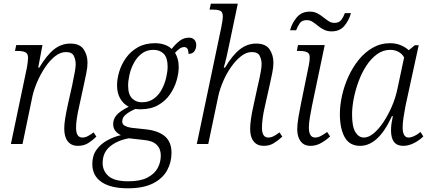

<svg xmlns="http://www.w3.org/2000/svg" viewBox="-20 -780 2325 1040"><path d="M402 10Q366 10 347 -14.5Q328 -39 328 -83Q328 -107 333 -138Q338 -169 347 -211L371 -318Q373 -330 377.5 -351Q382 -372 386 -394.5Q390 -417 390 -433Q390 -456 380 -477Q370 -498 337 -498Q307 -498 278 -475Q249 -452 224.5 -415.5Q200 -379 182 -337.5Q164 -296 156 -260L102 0H39L126 -415Q128 -428 130 -442.5Q132 -457 132 -466Q132 -490 117.5 -497Q103 -504 73 -504H61L68 -536H210L187 -414H193Q233 -481 272.5 -512.5Q312 -544 361 -544Q412 -544 433 -513Q454 -482 454 -440Q454 -414 447.5 -384Q441 -354 436 -329L408 -200Q401 -170 396.5 -141Q392 -112 392 -88Q392 -35 426 -35Q441 -35 455.5 -42.5Q470 -50 487 -63L502 -40Q482 -20 458 -5Q434 10 402 10Z M673 240Q580 240 530 206Q480 172 480 108Q480 63 502.5 31.5Q525 0 560.5 -19.5Q596 -39 635 -48Q617 -56 605 -71Q593 -86 593 -108Q593 -134 610.5 -155.5Q628 -177 677 -202Q648 -217 631 -246.5Q614 -276 614 -318Q614 -353 626 -392.5Q638 -432 663 -467Q688 -502 727 -524Q766 -546 820 -546Q846 -546 869.5 -538.5Q893 -531 910 -515Q932 -543 954 -559.5Q976 -576 1003 -576Q1022 -576 1032.5 -565Q1043 -554 1043 -536Q1043 -517 1033 -502.5Q1023 -488 1001 -488Q1001 -525 978 -525Q965 -525 953 -516.5Q941 -508 928 -494Q937 -480 942.5 -460.5Q948 -441 948 -416Q948 -383 936.5 -343.5Q925 -304 900.5 -268.5Q876 -233 836.5 -210.5Q797 -188 741 -188Q725 -188 714 -190Q683 -177 662.5 -160.5Q642 -144 642 -122Q642 -106 656.5 -98.5Q671 -91 690 -88L774 -79Q840 -71 874.5 -40.5Q909 -10 909 48Q909 99 885 143Q861 187 808.5 213.5Q756 240 673 240ZM749 -226Q787 -226 814 -246Q841 -266 857 -297Q873 -328 880.5 -361Q888 -394 888 -419Q888 -467 867 -488.5Q846 -510 811 -510Q774 -510 748 -490Q722 -470 705.5 -439.5Q689 -409 681.5 -376Q674 -343 674 -316Q674 -269 695 -247.5Q716 -226 749 -226ZM675 202Q740 202 778.5 182Q817 162 834 130.5Q851 99 851 62Q851 26 828.5 4Q806 -18 758 -22L678 -31Q614 -19 575 14Q536 47 536 103Q536 146 568 174Q600 202 675 202Z M1409 10Q1373 10 1354 -14Q1335 -38 1335 -81Q1335 -128 1353 -208L1377 -318Q1380 -330 1384.5 -351Q1389 -372 1393 -394.5Q1397 -417 1397 -434Q1397 -456 1387 -477Q1377 -498 1344 -498Q1314 -498 1285 -475Q1256 -452 1231 -416Q1206 -380 1188.5 -339Q1171 -298 1163 -262L1108 0H1046L1179 -634Q1187 -675 1187 -690Q1187 -715 1173.5 -721.5Q1160 -728 1128 -728H1115L1122 -760H1268L1224 -550Q1216 -510 1207.5 -473.5Q1199 -437 1192 -414H1199Q1238 -480 1278.5 -512Q1319 -544 1367 -544Q1419 -544 1440 -513Q1461 -482 1461 -440Q1461 -414 1454.5 -384Q1448 -354 1443 -330L1414 -200Q1407 -170 1403 -141Q1399 -112 1399 -88Q1399 -35 1433 -35Q1448 -35 1462.5 -42.5Q1477 -50 1494 -63L1509 -40Q1488 -20 1464 -5Q1440 10 1409 10Z M1661 10Q1627 10 1608.5 -14.5Q1590 -39 1590 -80Q1590 -107 1597 -148Q1604 -189 1611 -222L1653 -428Q1663 -478 1651.5 -491Q1640 -504 1603 -504H1588L1594 -536H1739L1670 -207Q1665 -182 1659 -147.5Q1653 -113 1653 -90Q1653 -35 1687 -35Q1702 -35 1718 -43.5Q1734 -52 1752 -65L1768 -41Q1748 -22 1720.5 -6Q1693 10 1661 10ZM1776 -610Q1753 -610 1735 -619Q1717 -628 1702.5 -640Q1688 -652 1673.5 -661.5Q1659 -671 1642 -671Q1615 -671 1603.5 -654Q1592 -637 1584 -616H1551Q1562 -656 1588 -686.5Q1614 -717 1658 -717Q1682 -717 1699.5 -707.5Q1717 -698 1732 -686Q1747 -674 1761 -665Q1775 -656 1791 -656Q1817 -656 1829 -672.5Q1841 -689 1848 -709H1881Q1870 -669 1845 -639.5Q1820 -610 1776 -610Z M1931 10Q1873 10 1847 -37Q1821 -84 1821 -162Q1821 -209 1832.5 -261.5Q1844 -314 1867 -364.5Q1890 -415 1923 -456Q1956 -497 1999 -521.5Q2042 -546 2093 -546Q2125 -546 2151 -535Q2177 -524 2194 -508L2227 -535H2248L2177 -209Q2172 -184 2166.5 -149Q2161 -114 2161 -91Q2161 -35 2193 -35Q2220 -35 2258 -65L2273 -41Q2253 -21 2223.5 -5.5Q2194 10 2164 10Q2098 10 2098 -74Q2098 -95 2101 -113Q2104 -131 2108 -151H2103Q2065 -68 2022 -29Q1979 10 1931 10ZM1951 -35Q1977 -35 2004.5 -58Q2032 -81 2057.5 -119.5Q2083 -158 2103 -204.5Q2123 -251 2133 -300L2169 -469Q2158 -489 2138 -499.5Q2118 -510 2094 -510Q2055 -510 2022.5 -486.5Q1990 -463 1964.5 -424Q1939 -385 1922 -338.5Q1905 -292 1896 -245.5Q1887 -199 1887 -160Q1887 -94 1905 -64.5Q1923 -35 1951 -35Z"/></svg>

Font: Noto Serif SemiCondensed Light
Style: Italic
Weight: 300
Width: 4
Italic angle: -12°
Designer: Monotype Design Team
Foundry: Monotype Imaging Inc.
Version: Version 2.013; ttfautohint (v1.8.4.7-5d5b)